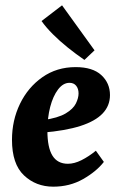

<svg xmlns="http://www.w3.org/2000/svg" viewBox="-20 -688 448 721"><path d="M264 -436Q328 -436 360.5 -406Q393 -376 393 -331Q393 -291 365.5 -262Q338 -233 282 -215Q226 -197 140 -190L142 -237Q198 -245 226.5 -262Q255 -279 265 -299.5Q275 -320 275 -337Q275 -355 266 -366Q257 -377 241 -377Q217 -377 198 -352Q179 -327 168.5 -286.5Q158 -246 158 -197Q158 -134 177 -103.5Q196 -73 235 -73Q259 -73 286 -86.5Q313 -100 340 -122L370 -80Q342 -44 292 -15.5Q242 13 180 13Q115 13 70 -29.5Q25 -72 25 -163Q25 -236 55 -298Q85 -360 139 -398Q193 -436 264 -436ZM335 -499 297 -463Q265 -485 234.5 -509.5Q204 -534 178.5 -559.5Q153 -585 136 -609L213 -668Z"/></svg>

Font: Yrsa
Style: Italic
Weight: 400
Italic angle: -7.10001°
Designer: Anna Giedrys (Yrsa+Rasa design), David Brezina (Yrsa art-direction, Rasa art-direction, design)
Foundry: Rosetta Type Foundry
Version: Version 2.004